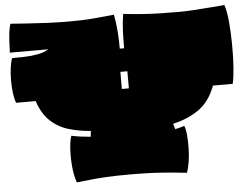

<svg xmlns="http://www.w3.org/2000/svg" viewBox="-54 -843 1204 928"><g transform="rotate(-5 548.0 -379.0)"><path d="M282 17Q271 -12 266.5 -55Q262 -98 264 -140.5Q266 -183 275 -210Q298 -205 321 -202Q344 -199 368 -197L371 -225Q315 -229 264.5 -244Q214 -259 176 -294.5Q138 -330 118 -392H23Q16 -409 12 -438Q8 -467 8 -500.5Q8 -534 12 -563.5Q16 -593 23 -609Q43 -609 76.5 -609.5Q110 -610 144.5 -616Q179 -622 200 -636H14Q16 -706 20 -734.5Q24 -763 29 -775Q57 -773 105.5 -769.5Q154 -766 209.5 -763.5Q265 -761 314 -761Q382 -761 438 -766Q494 -771 531 -775Q539 -734 542 -692Q545 -650 545 -609H566Q566 -650 567.5 -692Q569 -734 576 -775Q612 -770 677 -765.5Q742 -761 842 -761Q874 -761 916 -763.5Q958 -766 999 -769.5Q1040 -773 1067 -775Q1078 -742 1082.5 -689.5Q1087 -637 1087.5 -579.5Q1088 -522 1084.5 -471.5Q1081 -421 1074 -392H978Q950 -316 895.5 -278Q841 -240 770 -225L778 -198Q802 -203 823 -210Q830 -193 832.5 -164Q835 -135 834.5 -101Q834 -67 829 -35.5Q824 -4 816 17Q772 12 704.5 6.5Q637 1 540 1Q473 1 426.5 3.5Q380 6 346 10Q312 14 282 17ZM538 -414H572V-497H538Z"/></g></svg>

Font: Oi
Style: Regular
Weight: 400
Designer: Kostas Bartsokas, Mohamad Dakak
Foundry: Foundry5
Version: Version 4.000